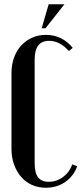

<svg xmlns="http://www.w3.org/2000/svg" viewBox="-20 -873 386 903"><path d="M34 -530Q34 -569 46 -602Q58 -635 79.5 -658.5Q101 -682 130.5 -695.5Q160 -709 196 -709Q272 -709 322 -648L304 -633Q261 -681 211 -681Q143 -681 143 -594V-107Q143 -60 159 -39Q175 -18 209 -18Q246 -18 276.5 -40.5Q307 -63 320 -100L343 -91Q326 -44 286.5 -17Q247 10 196 10Q160 10 130 -3.5Q100 -17 79 -41.5Q58 -66 46 -99.5Q34 -133 34 -173ZM176 -740 209 -853H283L194 -740Z"/></svg>

Font: Moniqa Extra Bold Narrow Heading
Style: Regular
Weight: 800
Width: 4
Designer: Rajesh Rajput
Foundry: Rajesh Rajput
Version: Version 1.000;December 15, 2022;FontCreator 14.0.0.2794 32-b